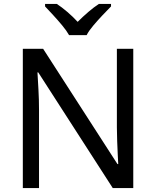

<svg xmlns="http://www.w3.org/2000/svg" viewBox="-20 -964 800 984"><path d="M663 0H558L176 -593H172Q174 -558 177 -506Q180 -454 180 -399V0H97V-714H201L582 -123H586Q585 -139 583.5 -171Q582 -203 580.5 -241Q579 -279 579 -311V-714H663ZM334 -784Q321 -807 299 -833.5Q277 -860 253 -886Q229 -912 211 -931V-944H271Q297 -927 325 -903Q353 -879 378 -852Q405 -879 433 -903Q461 -927 487 -944H549V-931Q530 -912 505.5 -886Q481 -860 458.5 -833.5Q436 -807 424 -784Z"/></svg>

Font: Noto Sans Chorasmian
Style: Regular
Weight: 400
Designer: Federico Parra Barrios
Foundry: Google LLC
Version: Version 1.004; ttfautohint (v1.8.4.7-5d5b)